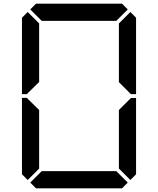

<svg xmlns="http://www.w3.org/2000/svg" viewBox="-20 -1020 856 1040"><path d="M130 -45 99 -76V-490H126L130 -485L192 -424V-107ZM130 -515 126 -510H99V-924L130 -955L192 -893V-576ZM144 -969 175 -1000H641L672 -969L610 -907H206ZM685 -485 690 -489H717V-76L686 -45L624 -107V-424ZM686 -955 717 -924V-510H690L685 -514L624 -575V-893ZM672 -31 641 0H175L144 -31L206 -93H610Z"/></svg>

Font: DSEG7 Classic
Style: Regular
Weight: 400
Designer: Keshikan(Twitter:@keshinomi_88pro)
Version: Version 0.46